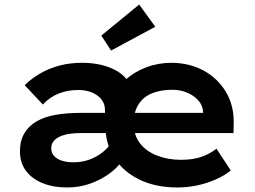

<svg xmlns="http://www.w3.org/2000/svg" viewBox="-20 -817 1127 847"><path d="M276 10Q215 10 168 -9Q121 -28 94.5 -63.5Q68 -99 68 -149Q68 -196 87.5 -229Q107 -262 142 -282Q177 -302 226 -310.5Q275 -319 334 -319H888L876 -302V-323Q874 -353 854.5 -374.5Q835 -396 805 -408.5Q775 -421 740 -421Q690 -421 652 -406Q614 -391 592 -358Q570 -325 570 -272Q570 -221 597 -185.5Q624 -150 672 -131Q720 -112 778 -112Q830 -112 867 -124.5Q904 -137 935 -161L998 -65Q970 -42 931 -25Q892 -8 849.5 1Q807 10 763 10Q666 10 594.5 -25Q523 -60 484 -121.5Q445 -183 445 -261Q445 -324 468 -375Q491 -426 531.5 -463Q572 -500 625 -520Q678 -540 738 -540Q817 -539 878.5 -505.5Q940 -472 976 -412.5Q1012 -353 1011 -276L1010 -230H333Q309 -230 286 -226.5Q263 -223 245 -215Q227 -207 216.5 -194Q206 -181 206 -162Q206 -143 218.5 -129Q231 -115 253.5 -108Q276 -101 303 -101Q342 -101 374.5 -113Q407 -125 431 -144Q455 -163 467 -182L515 -103Q496 -75 459.5 -49Q423 -23 376.5 -6.5Q330 10 276 10ZM443 -251V-332Q443 -353 433.5 -369.5Q424 -386 407 -397.5Q390 -409 369 -414.5Q348 -420 326 -420Q280 -420 240.5 -405Q201 -390 169 -356L89 -441Q118 -470 156.5 -492.5Q195 -515 241.5 -527.5Q288 -540 342 -540Q388 -540 428 -530.5Q468 -521 500.5 -501Q533 -481 550.5 -449.5Q568 -418 568 -374V-255ZM470 -594 427 -660 594 -797 665 -699Z"/></svg>

Font: Lexend Exa SemiBold
Style: Regular
Weight: 600
Designer: Bonnie Shaver-Troup, Thomas Jockin
Foundry: Lexend
Version: Version 1.007